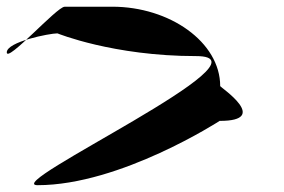

<svg xmlns="http://www.w3.org/2000/svg" viewBox="-89 -775 831 561"><path d="M20.8 -233.9C-89.5 -233.9 726 -611.1 483.8 -611.1C241.5 -611.1 78.8 -677.5 78.8 -677.5C56.2 -677.5 -69.2 -653.2 -69.2 -621.9C-69.2 -590.5 77.2 -755.3 99.8 -755.3C99.8 -755.3 72 -755.4 239.2 -755.4C406.5 -755.4 554.4 -652.2 554.4 -523.3C554.4 -520.5 703.5 -421.4 552.8 -421.8C552.8 -421.8 263 -233.9 20.8 -233.9Z"/></svg>

Font: AnarchicType
Style: Regular
Weight: 400
Version: Version Who Cares?